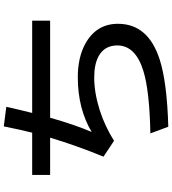

<svg xmlns="http://www.w3.org/2000/svg" viewBox="34 -908 931 1040"><g transform="rotate(-90 500.0 -388.5)"><path d="M71.8 -680.2H300.8Q318.4 -751 335 -834L440.9 -820.3Q425.3 -750 407.7 -680.2H907.7V-583H381.8Q343.8 -448.7 304.7 -357.9Q430.7 -433.1 601.6 -433.1Q707.5 -433.1 782.2 -392.6Q890.6 -333 890.6 -215.3Q890.6 -50.8 694.8 11.2Q571.8 50.3 333 57.1L296.9 -40Q525.9 -44.4 634.3 -77.6Q773.4 -120.1 773.4 -219.2Q773.4 -288.1 715.3 -320.3Q671.4 -344.2 599.6 -344.2Q517.1 -344.2 423.3 -314.5Q336.9 -287.1 256.8 -236.8L170.9 -293.9Q228.5 -433.6 273.9 -583H71.8Z"/></g></svg>

Font: BIZ UDGothic
Style: Bold
Weight: 700
Monospace: yes
Designer: TypeBank Co., Ltd.
Foundry: Morisawa Inc.
Version: Version 1.05